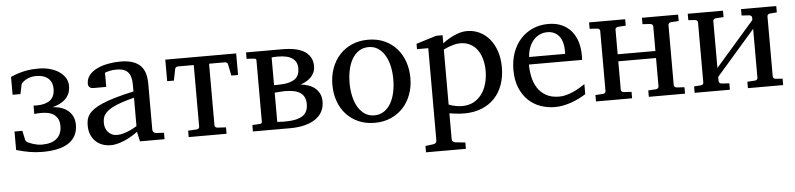

<svg xmlns="http://www.w3.org/2000/svg" viewBox="-44 -721 4828 1166"><g transform="rotate(-5 2370.5 -138.0)"><path d="M409.2 -133.8Q409.2 -64 355.7 -25.9Q302.2 12.2 192.9 12.2Q173.3 12.2 155.3 10.7Q137.2 9.3 118.4 6.3Q99.6 3.4 79.1 -1.5Q58.6 -6.3 34.2 -13.2V-126H82L94.2 -69.8Q95.2 -65.4 99.6 -60.5Q104 -55.7 106.9 -54.2Q111.3 -52.2 119.9 -48.6Q128.4 -44.9 139.9 -41.3Q151.4 -37.6 165 -34.9Q178.7 -32.2 193.8 -32.2Q253.4 -32.2 284.2 -59.1Q314.9 -85.9 314.9 -134.8Q314.9 -163.1 304.7 -180.7Q294.4 -198.2 278.6 -208Q262.7 -217.8 243.4 -220.9Q224.1 -224.1 206.1 -224.1Q194.8 -224.1 186.8 -223.6Q178.7 -223.1 173.3 -222.7Q167 -221.7 163.1 -221.2V-272.9Q166.5 -272.5 169.9 -272.5Q172.9 -272 176.3 -272H183.1Q234.9 -272 263.9 -293.9Q293 -315.9 293 -362.8Q293 -386.7 285.2 -403.3Q277.3 -419.9 263.9 -430.4Q250.5 -440.9 232.7 -445.6Q214.8 -450.2 194.8 -450.2Q179.7 -450.2 167 -447.5Q154.3 -444.8 144.5 -440.9Q134.8 -437 127.4 -432.4Q120.1 -427.7 116.2 -423.8Q112.8 -420.9 107.9 -416.7Q103 -412.6 102.1 -407.2L89.8 -349.1H42V-458Q67.4 -469.2 90.1 -476.3Q112.8 -483.4 133.5 -487.3Q154.3 -491.2 173.8 -492.7Q193.4 -494.1 212.9 -494.1Q248 -494.1 280 -485.6Q312 -477.1 335.9 -461.2Q359.9 -445.3 374 -423.1Q388.2 -400.9 388.2 -373Q388.2 -356.4 383.8 -339.1Q379.4 -321.8 367.4 -305.7Q355.5 -289.6 333.7 -275.9Q312 -262.2 276.9 -252.9Q306.6 -251.5 331.1 -242.9Q355.5 -234.4 372.8 -219.2Q390.1 -204.1 399.7 -182.6Q409.2 -161.1 409.2 -133.8Z M774.9 -267.1Q730 -255.9 698 -244.9Q666 -233.9 644 -222.7Q622.1 -211.4 609.4 -200.2Q596.7 -189 589.8 -177.5Q583 -166 581.1 -154.1Q579.1 -142.1 579.1 -129.9Q579.1 -114.3 584 -100.1Q588.9 -85.9 598.4 -75Q607.9 -64 621.8 -57.4Q635.7 -50.8 653.8 -50.8Q673.8 -50.8 695.3 -57.4Q716.8 -64 734.4 -72.3Q754.9 -81.5 774.9 -94.2ZM788.1 0 774.9 -59.1Q749 -40 721.7 -25.4Q710 -19 696.3 -13.2Q682.6 -7.3 668.5 -2.7Q654.3 2 639.4 4.9Q624.5 7.8 609.9 7.8Q583 7.8 559.3 -0.7Q535.6 -9.3 518.1 -26.1Q500.5 -43 490.2 -67.1Q480 -91.3 480 -123Q480 -141.6 483.6 -158.2Q487.3 -174.8 498.3 -190.4Q509.3 -206.1 529.3 -220.5Q549.3 -234.9 582 -249Q614.7 -263.2 662.1 -277.1Q709.5 -291 774.9 -305.2V-348.1Q774.9 -398.4 753.7 -422.6Q732.4 -446.8 684.1 -446.8Q657.7 -446.8 639.2 -441.9Q620.6 -437 612.8 -434.1V-347.2H540Q533.2 -347.2 526.6 -348.1Q520 -349.1 514.6 -352.3Q509.3 -355.5 506.1 -361.1Q502.9 -366.7 502.9 -376Q502.9 -406.7 521.5 -429Q540 -451.2 569.8 -465.3Q599.6 -479.5 636.7 -486.3Q673.8 -493.2 710.9 -493.2Q757.3 -493.2 787.8 -482.2Q818.4 -471.2 836.2 -451.4Q854 -431.6 861.3 -404.3Q868.7 -377 868.7 -344.2V-64Q868.7 -54.7 874.8 -48.8Q880.9 -43 889.6 -42L938 -39.1V0Z M1416.5 -481V-349.6H1375.5L1361.3 -420.9Q1360.4 -426.3 1354.7 -429.7Q1349.1 -433.1 1344.7 -433.1H1247.1V-57.1Q1247.1 -52.2 1251 -47.6Q1254.9 -43 1264.2 -42L1315.9 -39.1V0H1085V-39.1L1136.7 -42Q1146 -43 1149.9 -47.6Q1153.8 -52.2 1153.8 -57.1V-433.1H1056.2Q1051.8 -433.1 1046.1 -429.7Q1040.5 -426.3 1039.6 -420.9L1025.4 -349.6H984.4V-481Z M1784.7 -358.9Q1784.7 -397.5 1756.1 -418.7Q1727.5 -439.9 1667 -439.9Q1656.2 -439.9 1646 -439.5Q1635.7 -439 1628.9 -438V-269H1649.9Q1688.5 -269 1714.4 -275.1Q1740.2 -281.2 1755.9 -292.7Q1771.5 -304.2 1778.1 -320.8Q1784.7 -337.4 1784.7 -358.9ZM1816.9 -138.2Q1816.9 -183.6 1786.6 -205.3Q1756.3 -227.1 1692.9 -227.1Q1684.6 -227.1 1675.3 -226.6Q1666 -226.1 1657.2 -225.3Q1648.4 -224.6 1641.1 -224.1Q1633.8 -223.6 1628.9 -223.1V-44.9Q1636.2 -44.9 1648.9 -43.9Q1661.6 -43 1670.9 -43Q1712.4 -43 1740.5 -49.1Q1768.6 -55.2 1785.4 -67.1Q1802.2 -79.1 1809.6 -96.9Q1816.9 -114.7 1816.9 -138.2ZM1913.6 -145Q1913.6 -115.2 1904.1 -93Q1894.5 -70.8 1878.2 -54.7Q1861.8 -38.6 1840.6 -27.8Q1819.3 -17.1 1796.4 -11Q1773.4 -4.9 1749.8 -2.4Q1726.1 0 1705.6 0H1476.6V-39.1L1523.9 -42Q1530.8 -43 1533.2 -46.1Q1535.6 -49.3 1535.6 -53.2V-429.2Q1535.6 -432.1 1533.2 -435.5Q1530.8 -439 1523.9 -439.9L1476.6 -442.9V-481.9H1695.8Q1791.5 -481.9 1836.2 -450.7Q1880.9 -419.4 1880.9 -363.8Q1880.9 -340.8 1872.8 -323.7Q1864.7 -306.6 1851.6 -293.9Q1838.4 -281.2 1822.3 -272.7Q1806.2 -264.2 1790 -258.8Q1813.5 -256.3 1835.9 -248.8Q1858.4 -241.2 1875.5 -227.5Q1892.6 -213.9 1903.1 -193.6Q1913.6 -173.3 1913.6 -145Z M2353.5 -241.2Q2353.5 -282.2 2345.5 -319.8Q2337.4 -357.4 2320.8 -386.2Q2304.2 -415 2279.3 -432.1Q2254.4 -449.2 2220.7 -449.2Q2186 -449.2 2160.6 -432.1Q2135.3 -415 2118.9 -386.2Q2102.5 -357.4 2094.7 -319.8Q2086.9 -282.2 2086.9 -241.2Q2086.9 -200.7 2095 -163.1Q2103 -125.5 2119.6 -96.7Q2136.2 -67.9 2161.1 -50.5Q2186 -33.2 2219.7 -33.2Q2253.9 -33.2 2279.3 -50.3Q2304.7 -67.4 2321 -96.2Q2337.4 -125 2345.5 -162.6Q2353.5 -200.2 2353.5 -241.2ZM2457.5 -240.2Q2457.5 -187 2440.7 -140.9Q2423.8 -94.7 2392.8 -60.8Q2361.8 -26.9 2317.6 -7.3Q2273.4 12.2 2218.8 12.2Q2164.1 12.2 2120.1 -7.1Q2076.2 -26.4 2045.4 -60.1Q2014.6 -93.8 1998.3 -139.9Q1981.9 -186 1981.9 -240.2Q1981.9 -293.5 1998.5 -339.8Q2015.1 -386.2 2046.4 -420.7Q2077.6 -455.1 2121.8 -474.6Q2166 -494.1 2221.7 -494.1Q2277.3 -494.1 2321.3 -474.1Q2365.2 -454.1 2395.5 -419.7Q2425.8 -385.3 2441.7 -339.1Q2457.5 -293 2457.5 -240.2Z M2916.5 -243.2Q2916.5 -281.7 2907.5 -314.9Q2898.4 -348.1 2880.9 -372.3Q2863.3 -396.5 2837.2 -410.2Q2811 -423.8 2776.9 -423.8Q2757.8 -423.8 2739.5 -418.9Q2721.2 -414.1 2707 -408.7Q2690.4 -402.3 2674.8 -394V-59.1Q2686.5 -54.2 2699.7 -50.8Q2710.9 -47.9 2725.6 -45.4Q2740.2 -43 2755.9 -43Q2796.9 -43 2827.1 -59.6Q2857.4 -76.2 2877.2 -104Q2897 -131.8 2906.7 -168Q2916.5 -204.1 2916.5 -243.2ZM3016.6 -256.8Q3016.6 -198.2 2999.3 -150.1Q2981.9 -102.1 2949.5 -68.1Q2917 -34.2 2869.9 -15.6Q2822.8 2.9 2763.7 2.9Q2750 2.9 2734.4 1.7Q2718.8 0.5 2705.6 -1.5Q2689.9 -3.4 2674.8 -5.9V151.9Q2674.8 161.1 2681.2 166.5Q2687.5 171.9 2696.8 172.9L2755.9 179.2V217.8H2512.7V179.2L2560.5 172.9Q2569.8 171.9 2575.7 166.5Q2581.5 161.1 2581.5 151.9V-411.1H2512.7V-443.8L2635.7 -481.9H2674.8V-432.1Q2696.3 -449.2 2720.7 -462.9Q2741.7 -474.6 2769 -484.4Q2796.4 -494.1 2825.7 -494.1Q2864.3 -494.1 2898.9 -478Q2933.6 -461.9 2959.7 -431.4Q2985.8 -400.9 3001.2 -356.7Q3016.6 -312.5 3016.6 -256.8Z M3506.8 -49.8Q3485.8 -36.6 3463.1 -25.4Q3440.4 -14.2 3416.3 -5.9Q3392.1 2.4 3367.2 7.3Q3342.3 12.2 3316.9 12.2Q3271.5 12.2 3229.5 -2.7Q3187.5 -17.6 3155.5 -48.1Q3123.5 -78.6 3104.2 -125Q3085 -171.4 3085 -233.9Q3085 -292.5 3102.5 -340.6Q3120.1 -388.7 3151.4 -422.6Q3182.6 -456.5 3225.6 -475.3Q3268.6 -494.1 3319.8 -494.1Q3366.2 -494.1 3401.4 -478.5Q3436.5 -462.9 3460 -435.1Q3483.4 -407.2 3495.1 -369.4Q3506.8 -331.5 3506.8 -287.1V-273.4Q3506.8 -265.6 3505.9 -258.8H3181.6Q3181.6 -220.7 3189.7 -183.1Q3197.8 -145.5 3216.8 -115.7Q3235.8 -85.9 3268.1 -67.4Q3300.3 -48.8 3348.6 -48.8Q3370.1 -48.8 3391.1 -54.4Q3412.1 -60.1 3432.4 -68.8Q3452.6 -77.6 3471.2 -88.6Q3489.7 -99.6 3506.8 -110.8ZM3406.7 -326.2Q3406.7 -351.1 3400.9 -372.6Q3395 -394 3383.1 -410.2Q3371.1 -426.3 3352.8 -435.5Q3334.5 -444.8 3309.6 -444.8Q3284.7 -444.8 3263.2 -434.8Q3241.7 -424.8 3225.3 -406.5Q3209 -388.2 3199 -362.3Q3189 -336.4 3187 -304.2H3406.7Z M3890.1 0V-39.1L3937 -42Q3945.3 -43 3949.7 -47.6Q3954.1 -52.2 3954.1 -57.1V-231H3724.1V-57.1Q3724.1 -52.2 3728 -47.6Q3731.9 -43 3741.2 -42L3788.1 -39.1V0H3567.9V-39.1L3615.2 -42Q3623.5 -43 3627.2 -47.6Q3630.9 -52.2 3630.9 -57.1V-424.8Q3630.9 -429.7 3627.2 -434.3Q3623.5 -439 3615.2 -439.9L3567.9 -442.9V-481.9H3788.1V-442.9L3741.2 -439.9Q3731.9 -439 3728 -434.3Q3724.1 -429.7 3724.1 -424.8V-273.9H3954.1V-424.8Q3954.1 -429.7 3949.7 -434.3Q3945.3 -439 3937 -439.9L3890.1 -442.9V-481.9H4110.8V-442.9L4064 -439.9Q4055.7 -439 4051.3 -434.3Q4046.9 -429.7 4046.9 -424.8V-57.1Q4046.9 -52.2 4051.3 -47.6Q4055.7 -43 4064 -42L4110.8 -39.1V0Z M4494.1 0V-39.1L4540 -42Q4549.3 -43 4553.2 -47.6Q4557.1 -52.2 4557.1 -57.1V-356L4320.3 -84V-57.1Q4320.3 -52.2 4324.7 -47.6Q4329.1 -43 4337.4 -42L4384.3 -39.1V0H4169.4V-39.1L4211.4 -42Q4219.7 -43 4223.4 -47.6Q4227.1 -52.2 4227.1 -57.1V-424.8Q4227.1 -429.7 4223.4 -434.3Q4219.7 -439 4211.4 -439.9L4169.4 -442.9V-481.9H4384.3V-442.9L4337.4 -439.9Q4329.1 -439 4324.7 -434.3Q4320.3 -429.7 4320.3 -424.8V-138.2L4557.1 -410.2V-424.8Q4557.1 -429.7 4553.2 -434.3Q4549.3 -439 4540 -439.9L4494.1 -442.9V-481.9H4709V-442.9L4667 -439.9Q4658.7 -439 4654.5 -434.3Q4650.4 -429.7 4650.4 -424.8V-57.1Q4650.4 -52.2 4654.5 -47.6Q4658.7 -43 4667 -42L4709 -39.1V0Z"/></g></svg>

Font: Charis SIL Cyr
Style: Regular
Weight: 400
Foundry: SIL International
Version: Version 5.000